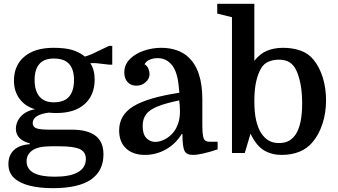

<svg xmlns="http://www.w3.org/2000/svg" viewBox="-20 -800 1765 1004"><path d="M521 7Q521 94 455.5 139Q390 184 256 184Q188 184 135.5 171Q83 158 53.5 130.5Q24 103 24 58Q24 12 52.5 -15Q81 -42 136 -46V-50Q63 -70 63 -127Q63 -147 73 -168Q83 -189 105 -205.5Q127 -222 163 -229Q111 -244 82 -283.5Q53 -323 53 -378Q53 -458 107.5 -504Q162 -550 260 -550Q321 -550 358.5 -538.5Q396 -527 424 -504L458 -516L550 -560H567V-462H550L480 -470H452Q475 -436 475 -384Q475 -303 423 -256Q371 -209 275 -209Q265 -209 255 -209.5Q245 -210 235 -211Q195 -206 173 -192.5Q151 -179 151 -156Q151 -137 169.5 -129.5Q188 -122 239 -122H355Q437 -122 479 -90.5Q521 -59 521 7ZM291 -35H246Q179 -35 149 -13.5Q119 8 119 43Q119 124 266 124Q346 124 387.5 100.5Q429 77 429 31Q429 -5 398 -20Q367 -35 291 -35ZM161 -382Q161 -325 186.5 -295Q212 -265 261 -265Q316 -265 341.5 -295Q367 -325 367 -382Q367 -437 341.5 -465.5Q316 -494 261 -494Q211 -494 186 -465.5Q161 -437 161 -382Z M603 -118Q603 -199 678 -244.5Q753 -290 918 -315Q914 -368 907 -397Q900 -426 889 -445Q875 -469 854 -482.5Q833 -496 804 -496Q781 -496 762 -487.5Q743 -479 736 -464Q750 -456 756 -440.5Q762 -425 762 -413Q762 -388 741.5 -370Q721 -352 693 -352Q664 -352 647 -371Q630 -390 630 -421Q630 -462 659 -491Q688 -520 732.5 -535Q777 -550 823 -550Q868 -550 904.5 -537Q941 -524 964 -502Q1038 -435 1038 -281V-146Q1038 -97 1044.5 -78Q1051 -59 1073 -59H1118V-19Q1032 10 988 10Q955 10 944.5 -12Q934 -34 934 -99H930Q899 -48 848 -19Q797 10 738 10Q675 10 639 -24Q603 -58 603 -118ZM792 -58Q816 -58 843 -72Q870 -86 890 -112Q902 -128 911.5 -154.5Q921 -181 921 -217Q921 -231 920 -246.5Q919 -262 917 -275Q844 -260 802 -242.5Q760 -225 743 -201Q726 -177 726 -141Q726 -98 745.5 -78Q765 -58 792 -58Z M1685 -275Q1685 -210 1666 -152Q1647 -94 1613 -55Q1557 10 1452 10Q1401 10 1361 -13.5Q1321 -37 1290 -101L1260 0H1193V-710L1116 -729V-780H1310V-482Q1340 -520 1377 -535Q1414 -550 1460 -550Q1511 -550 1552.5 -535Q1594 -520 1620 -487Q1651 -449 1668 -394Q1685 -339 1685 -275ZM1310 -271Q1310 -211 1319.5 -170.5Q1329 -130 1345 -105Q1361 -80 1383.5 -66Q1406 -52 1439 -52Q1472 -52 1493 -65Q1514 -78 1528 -100Q1544 -126 1552 -165.5Q1560 -205 1560 -260Q1560 -318 1551 -362.5Q1542 -407 1528 -435Q1515 -461 1493.5 -474.5Q1472 -488 1438 -488Q1409 -488 1384 -477.5Q1359 -467 1345 -442Q1329 -415 1319.5 -373.5Q1310 -332 1310 -271Z"/></svg>

Font: Domine SemiBold
Style: Regular
Weight: 600
Designer: Pablo Impallari, Rodrigo Fuenzalida, Brenda Gallo
Foundry: Pablo Impallari, Rodrigo Fuenzalida, Brenda Gallo
Version: Version 2.000